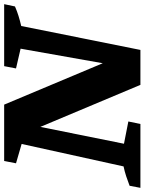

<svg xmlns="http://www.w3.org/2000/svg" viewBox="68 -789 695 923"><g transform="rotate(-90 415.5 -327.5)"><path d="M559 -655H857L846 -603Q823 -593 800.5 -586Q778 -579 752 -573L637 0H469L267 -481L186 -79L293 -58L281 0H-26L-16 -52Q7 -61 30 -68.5Q53 -76 77 -81L185 -571L92 -598L103 -655H374L573 -181L643 -576L548 -598Z"/></g></svg>

Font: Piazzolla SC
Style: Bold Italic
Weight: 700
Italic angle: -11.3°
Designer: Juan Pablo del Peral
Foundry: Huerta Tipografica
Version: Version 1.330